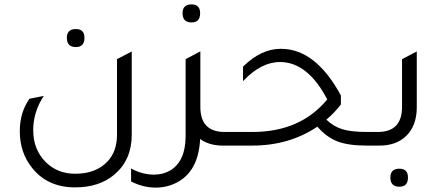

<svg xmlns="http://www.w3.org/2000/svg" viewBox="-20 -662 2005 873"><path d="M325 -448Q284 -448 284 -490Q284 -530 325 -530Q364 -530 364 -490Q364 -448 325 -448ZM579 -49Q579 64 501 131Q432 190 322 190Q195 190 125 100Q70 31 70 -65Q70 -151 114 -213L179 -226Q131 -153 131 -70Q131 18 188 75Q241 128 322 128Q417 128 469 72Q512 26 512 -49V-393L579 -428Z M851 -560Q810 -560 810 -602Q810 -642 851 -642Q890 -642 890 -602Q890 -560 851 -560ZM1001 -62H1036V0H993Q931 0 890 -30Q882 136 756 180Q724 191 688 191Q630 191 576 163V104Q627 132 680 132Q722 132 754 113Q824 71 824 -44V-393L890 -428V-427L891 -428V-176Q891 -62 1001 -62Z M1648 -62H1683V0H1647Q1564 0 1514.5 -19Q1465 -38 1423 -86Q1295 0 1127 0H1016V-62H1128Q1346 -62 1468 -210Q1379 -380 1253 -380Q1167 -380 1085 -293V-359Q1167 -440 1256 -440H1258Q1415 -440 1530 -228V-187Q1499 -147 1464 -118Q1496 -87 1536.5 -74.5Q1577 -62 1648 -62Z M1663 0V-62H1698Q1808 -62 1808 -176V-393L1875 -428V-174Q1875 -90 1826 -43Q1781 0 1706 0ZM1796 187Q1755 187 1755 145Q1755 105 1796 105Q1835 105 1835 145Q1835 187 1796 187Z"/></svg>

Font: Space Grotesk
Style: Regular
Weight: 400
Designer: Florian Karsten
Foundry: Florian Karsten
Version: Version 2.000